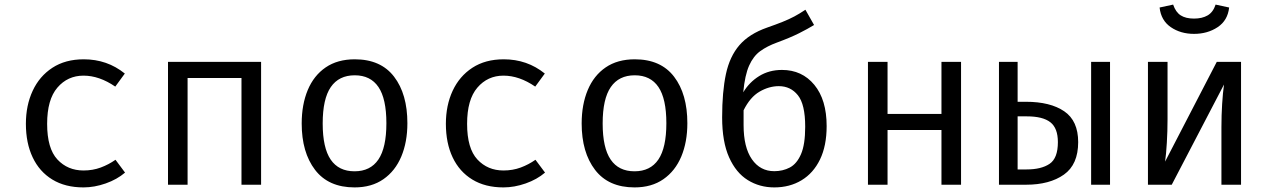

<svg xmlns="http://www.w3.org/2000/svg" viewBox="-20 -812 5578 844"><path d="M347.2 -62.6Q387.7 -62.6 422.8 -75.6Q457.9 -88.7 487.7 -109.7L529.7 -53.3Q494.4 -23.1 444.6 -5.6Q394.9 11.8 347.2 11.8Q266.7 11.8 210 -22.8Q153.3 -57.4 123.6 -120.3Q93.8 -183.1 93.8 -267.7Q93.8 -348.7 123.6 -412.8Q153.3 -476.9 210.3 -514.1Q267.2 -551.3 348.2 -551.3Q451.3 -551.3 528.7 -488.7L486.7 -431.3Q416.4 -479.5 347.2 -479.5Q277.4 -479.5 232.3 -426.9Q187.2 -374.4 187.2 -267.7Q187.2 -159.5 232.3 -111Q277.4 -62.6 347.2 -62.6Z M1041.5 0V-469.2H804.6V0H718.5V-540H1127.7V0Z M1539.5 -551.3Q1653.8 -551.3 1712.3 -474.9Q1770.8 -398.5 1770.8 -270.3Q1770.8 -187.7 1744.1 -124.1Q1717.4 -60.5 1665.6 -24.4Q1613.8 11.8 1538.5 11.8Q1424.1 11.8 1365.1 -65.1Q1306.2 -142.1 1306.2 -269.2Q1306.2 -352.3 1332.8 -416.2Q1359.5 -480 1411.5 -515.6Q1463.6 -551.3 1539.5 -551.3ZM1539.5 -481Q1469.7 -481 1434.1 -429.2Q1398.5 -377.4 1398.5 -269.2Q1398.5 -162.1 1433.6 -110.5Q1468.7 -59 1538.5 -59Q1608.2 -59 1643.3 -110.8Q1678.5 -162.6 1678.5 -270.3Q1678.5 -377.9 1643.6 -429.5Q1608.7 -481 1539.5 -481Z M2193.3 -62.6Q2233.8 -62.6 2269 -75.6Q2304.1 -88.7 2333.8 -109.7L2375.9 -53.3Q2340.5 -23.1 2290.8 -5.6Q2241 11.8 2193.3 11.8Q2112.8 11.8 2056.2 -22.8Q1999.5 -57.4 1969.7 -120.3Q1940 -183.1 1940 -267.7Q1940 -348.7 1969.7 -412.8Q1999.5 -476.9 2056.4 -514.1Q2113.3 -551.3 2194.4 -551.3Q2297.4 -551.3 2374.9 -488.7L2332.8 -431.3Q2262.6 -479.5 2193.3 -479.5Q2123.6 -479.5 2078.5 -426.9Q2033.3 -374.4 2033.3 -267.7Q2033.3 -159.5 2078.5 -111Q2123.6 -62.6 2193.3 -62.6Z M2770.3 -551.3Q2884.6 -551.3 2943.1 -474.9Q3001.5 -398.5 3001.5 -270.3Q3001.5 -187.7 2974.9 -124.1Q2948.2 -60.5 2896.4 -24.4Q2844.6 11.8 2769.2 11.8Q2654.9 11.8 2595.9 -65.1Q2536.9 -142.1 2536.9 -269.2Q2536.9 -352.3 2563.6 -416.2Q2590.3 -480 2642.3 -515.6Q2694.4 -551.3 2770.3 -551.3ZM2770.3 -481Q2700.5 -481 2664.9 -429.2Q2629.2 -377.4 2629.2 -269.2Q2629.2 -162.1 2664.4 -110.5Q2699.5 -59 2769.2 -59Q2839 -59 2874.1 -110.8Q2909.2 -162.6 2909.2 -270.3Q2909.2 -377.9 2874.4 -429.5Q2839.5 -481 2770.3 -481Z M3520.5 -769.2 3558.5 -702.1Q3530.8 -685.1 3492.6 -665.9Q3454.4 -646.7 3394.4 -624.6Q3352.3 -609.2 3322.1 -587.4Q3291.8 -565.6 3273.1 -523.8Q3254.4 -482.1 3247.2 -406.2Q3273.8 -450.8 3317.4 -477.7Q3361 -504.6 3417.4 -504.6Q3505.6 -504.6 3559.7 -439Q3613.8 -373.3 3613.8 -257.9Q3613.8 -171.3 3584.6 -111Q3555.4 -50.8 3503.3 -19.5Q3451.3 11.8 3383.6 11.8Q3319 11.8 3267.2 -20.3Q3215.4 -52.3 3184.9 -120.5Q3154.4 -188.7 3154.4 -295.9Q3154.4 -408.2 3171 -486.2Q3187.7 -564.1 3230.5 -613.6Q3273.3 -663.1 3352.3 -690.8Q3391.8 -704.6 3420 -715.9Q3448.2 -727.2 3471.8 -739.7Q3495.4 -752.3 3520.5 -769.2ZM3248.7 -262.1Q3248.7 -164.6 3285.1 -112.1Q3321.5 -59.5 3383.6 -59.5Q3421 -59.5 3451.8 -75.6Q3482.6 -91.8 3501 -134.1Q3519.5 -176.4 3519.5 -254.9Q3519.5 -353.3 3487.4 -393.3Q3455.4 -433.3 3403.6 -433.3Q3360.5 -433.3 3319 -409.2Q3277.4 -385.1 3248.7 -327.2Z M4118.5 0V-240.5H3881.5V0H3795.4V-540H3881.5V-311.3H4118.5V-540H4204.6V0Z M4453.3 -540V-364.6H4489.7Q4596.9 -364.6 4658.2 -322.8Q4719.5 -281 4719.5 -187.2Q4719.5 -88.7 4656.7 -44.4Q4593.8 0 4490.3 0H4371.3V-540ZM4859.5 -540V0H4776.4V-540ZM4493.8 -300.5H4453.3V-67.2H4492.8Q4557.4 -67.2 4593.8 -91.8Q4630.3 -116.4 4630.3 -187.2Q4630.3 -248.7 4597.2 -274.6Q4564.1 -300.5 4493.8 -300.5Z M5435.4 -540V0H5349.2V-252.8Q5349.2 -305.6 5352.3 -354.6Q5355.4 -403.6 5360.5 -440.5L5130.8 0H5026.2V-540H5112.3V-287.7Q5112.3 -235.4 5109.2 -184.4Q5106.2 -133.3 5101.5 -101.5L5328.7 -540ZM5228.7 -663.1Q5169.7 -663.1 5126.7 -692.6Q5083.6 -722.1 5077.4 -779L5136.9 -791.8Q5148.2 -758.5 5170.3 -744.4Q5192.3 -730.3 5228.7 -730.3Q5264.6 -730.3 5288.7 -744.4Q5312.8 -758.5 5323.6 -791.8L5383.1 -779Q5376.9 -722.1 5332.6 -692.6Q5288.2 -663.1 5228.7 -663.1Z"/></svg>

Font: FiraCode Nerd Font
Style: Regular
Weight: 400
Designer: Carrois Corporate, Edenspiekermann AG, Nikita Prokopov
Foundry: Carrois Corporate, Edenspiekermann AG, Nikita Prokopov
Version: Version 6.002;Nerd Fonts 2.2.2